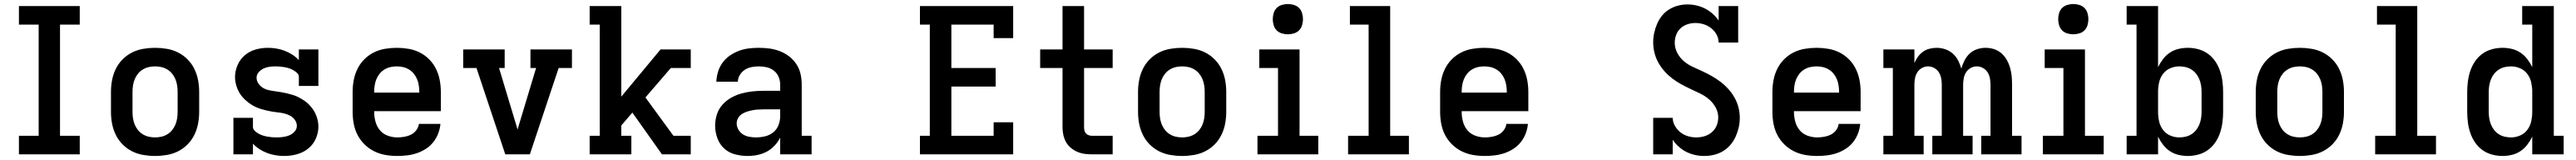

<svg xmlns="http://www.w3.org/2000/svg" viewBox="-20 -765 12790 793"><path d="M74 0V-92H172V-643H74V-735H376V-643H278V-92H376V0Z M750 8Q721 8 691.5 3Q662 -2 636 -15Q610 -28 589 -49Q568 -70 555 -96.5Q542 -123 536.5 -152Q531 -181 531 -210V-310Q531 -339 536.5 -368Q542 -397 555 -423.5Q568 -450 589 -471Q610 -492 636 -505Q662 -518 691.5 -523Q721 -528 750 -528Q779 -528 808.5 -523Q838 -518 864 -505Q890 -492 911 -471Q932 -450 945 -423.5Q958 -397 963.5 -368Q969 -339 969 -310V-210Q969 -181 963.5 -152Q958 -123 945 -96.5Q932 -70 911 -49Q890 -28 864 -15Q838 -2 808.5 3Q779 8 750 8ZM750 -84Q766 -84 781.5 -87.5Q797 -91 811 -99.5Q825 -108 835 -120.5Q845 -133 851 -147.5Q857 -162 859.5 -178Q862 -194 862 -210V-310Q862 -326 859.5 -342Q857 -358 851 -372.5Q845 -387 835 -399.5Q825 -412 811 -420.5Q797 -429 781.5 -432.5Q766 -436 750 -436Q734 -436 718.5 -432.5Q703 -429 689 -420.5Q675 -412 665 -399.5Q655 -387 649 -372.5Q643 -358 640.5 -342Q638 -326 638 -310V-210Q638 -194 640.5 -178Q643 -162 649 -147.5Q655 -133 665 -120.5Q675 -108 689 -99.5Q703 -91 718.5 -87.5Q734 -84 750 -84Z M1391 8Q1370 8 1348.5 4.5Q1327 1 1307 -6.5Q1287 -14 1269 -25.5Q1251 -37 1236 -53V0H1139V-181H1236V-136Q1236 -125 1245 -116.5Q1254 -108 1264 -102.5Q1274 -97 1285 -93.5Q1296 -90 1307 -88Q1318 -86 1329.5 -85Q1341 -84 1352 -84Q1369 -84 1385 -86Q1401 -88 1416 -94Q1431 -100 1442.5 -112.5Q1454 -125 1454 -141Q1454 -156 1445 -169.5Q1436 -183 1422.5 -190.5Q1409 -198 1394 -202Q1379 -206 1363.5 -207.5Q1348 -209 1333 -211.5Q1318 -214 1303 -217.5Q1288 -221 1273.5 -225.5Q1259 -230 1245 -237Q1231 -244 1218.5 -253Q1206 -262 1195 -272.5Q1184 -283 1175 -295.5Q1166 -308 1160 -322.5Q1154 -337 1150.5 -352Q1147 -367 1147 -382Q1147 -413 1159.5 -442Q1172 -471 1195.5 -491Q1219 -511 1249 -519.5Q1279 -528 1310 -528Q1331 -528 1352 -524.5Q1373 -521 1393 -513.5Q1413 -506 1431 -494.5Q1449 -483 1464 -467V-520H1561V-339H1464V-384Q1464 -395 1455 -403.5Q1446 -412 1436 -417.5Q1426 -423 1415.5 -426.5Q1405 -430 1393.5 -432Q1382 -434 1371 -435Q1360 -436 1348 -436Q1333 -436 1318 -434Q1303 -432 1289 -425.5Q1275 -419 1264.5 -407Q1254 -395 1254 -380Q1254 -365 1263 -351.5Q1272 -338 1285 -330Q1298 -322 1313.5 -318.5Q1329 -315 1344 -313Q1359 -311 1374.5 -308.5Q1390 -306 1404.5 -302.5Q1419 -299 1434 -294.5Q1449 -290 1462.5 -283Q1476 -276 1489 -267.5Q1502 -259 1513 -248Q1524 -237 1533 -224.5Q1542 -212 1548 -198Q1554 -184 1557.5 -169Q1561 -154 1561 -138Q1561 -117 1555 -96.5Q1549 -76 1537.5 -58.5Q1526 -41 1509.5 -28Q1493 -15 1473.5 -7Q1454 1 1433 4.5Q1412 8 1391 8Z M1953 8Q1923 8 1894 3Q1865 -2 1838.5 -15Q1812 -28 1790.5 -49Q1769 -70 1755.5 -96Q1742 -122 1736.5 -151.5Q1731 -181 1731 -210V-310Q1731 -339 1736.5 -368Q1742 -397 1755 -423.5Q1768 -450 1789 -471Q1810 -492 1836 -505Q1862 -518 1891.5 -523Q1921 -528 1950 -528Q1979 -528 2008.5 -523Q2038 -518 2064 -505Q2090 -492 2111 -471Q2132 -450 2145 -423.5Q2158 -397 2163.5 -368Q2169 -339 2169 -310V-214H1838V-210Q1838 -186 1844.5 -162Q1851 -138 1866.5 -119.5Q1882 -101 1905.5 -92.5Q1929 -84 1953 -84Q1970 -84 1987.5 -87Q2005 -90 2020.5 -97.5Q2036 -105 2047 -119.5Q2058 -134 2060 -151H2167Q2165 -127 2156 -103.5Q2147 -80 2131.5 -60.5Q2116 -41 2095 -27.5Q2074 -14 2050.5 -6Q2027 2 2002 5Q1977 8 1953 8ZM1838 -306H2062V-310Q2062 -326 2059.5 -342Q2057 -358 2051 -372.5Q2045 -387 2035 -399.5Q2025 -412 2011 -420.5Q1997 -429 1981.5 -432.5Q1966 -436 1950 -436Q1934 -436 1918.5 -432.5Q1903 -429 1889 -420.5Q1875 -412 1865 -399.5Q1855 -387 1849 -372.5Q1843 -358 1840.5 -342Q1838 -326 1838 -310Z M2489 0 2346 -428H2280V-520H2486V-428H2458L2535 -173Q2539 -161 2542.5 -148.5Q2546 -136 2550 -123Q2554 -136 2557.5 -148.5Q2561 -161 2565 -173L2642 -428H2614V-520H2820V-428H2754L2611 0Z M2908 0V-92H2958V-643H2908V-735H3065V-286L3260 -520H3410V-428H3311L3185 -282L3324 -92H3410V0H3267L3120 -207L3065 -143V-92H3115V0Z M3692 8Q3661 8 3630 0Q3599 -8 3576 -29Q3553 -50 3542 -80.5Q3531 -111 3531 -142Q3531 -170 3539.5 -197Q3548 -224 3566.5 -245Q3585 -266 3609.5 -280Q3634 -294 3661 -301.5Q3688 -309 3715.5 -312Q3743 -315 3771 -315H3854V-346Q3854 -366 3846 -384.5Q3838 -403 3822.5 -415Q3807 -427 3787.5 -431.5Q3768 -436 3748 -436Q3730 -436 3712 -432.5Q3694 -429 3679 -419.5Q3664 -410 3654 -394Q3644 -378 3644 -360H3537Q3538 -385 3545.5 -409.5Q3553 -434 3568 -454.5Q3583 -475 3604 -489.5Q3625 -504 3649 -513Q3673 -522 3698 -525Q3723 -528 3748 -528Q3775 -528 3801 -524.5Q3827 -521 3852 -511.5Q3877 -502 3898.5 -485.5Q3920 -469 3934.5 -447Q3949 -425 3955 -399Q3961 -373 3961 -346V-92H4010V0H3854V-83Q3843 -61 3826 -43Q3809 -25 3787.5 -13.5Q3766 -2 3741.5 3Q3717 8 3692 8ZM3734 -84Q3757 -84 3779.5 -89.5Q3802 -95 3819.5 -109Q3837 -123 3845.5 -144.5Q3854 -166 3854 -189V-223H3771Q3757 -223 3743 -222Q3729 -221 3715.5 -218.5Q3702 -216 3688.5 -211.5Q3675 -207 3663.5 -199.5Q3652 -192 3645 -179.5Q3638 -167 3638 -153Q3638 -137 3647 -122Q3656 -107 3670 -98.5Q3684 -90 3701 -87Q3718 -84 3734 -84Z M4548 0V-92H4597V-643H4548V-735H5011V-576H4914V-643H4704V-428H4924V-336H4704V-92H4914V-159H5011V0Z M5403 0Q5384 0 5365.5 -2.5Q5347 -5 5329.5 -12.5Q5312 -20 5297 -32.5Q5282 -45 5273 -61.5Q5264 -78 5260 -96.5Q5256 -115 5256 -134V-428H5145V-520H5256V-735H5363V-520H5505V-428H5363V-134Q5363 -126 5365 -117.5Q5367 -109 5373 -103Q5379 -97 5387 -94.5Q5395 -92 5403 -92H5505V0Z M5850 8Q5821 8 5791.5 3Q5762 -2 5736 -15Q5710 -28 5689 -49Q5668 -70 5655 -96.5Q5642 -123 5636.5 -152Q5631 -181 5631 -210V-310Q5631 -339 5636.5 -368Q5642 -397 5655 -423.5Q5668 -450 5689 -471Q5710 -492 5736 -505Q5762 -518 5791.5 -523Q5821 -528 5850 -528Q5879 -528 5908.5 -523Q5938 -518 5964 -505Q5990 -492 6011 -471Q6032 -450 6045 -423.5Q6058 -397 6063.5 -368Q6069 -339 6069 -310V-210Q6069 -181 6063.5 -152Q6058 -123 6045 -96.5Q6032 -70 6011 -49Q5990 -28 5964 -15Q5938 -2 5908.5 3Q5879 8 5850 8ZM5850 -84Q5866 -84 5881.5 -87.5Q5897 -91 5911 -99.5Q5925 -108 5935 -120.5Q5945 -133 5951 -147.5Q5957 -162 5959.5 -178Q5962 -194 5962 -210V-310Q5962 -326 5959.5 -342Q5957 -358 5951 -372.5Q5945 -387 5935 -399.5Q5925 -412 5911 -420.5Q5897 -429 5881.5 -432.5Q5866 -436 5850 -436Q5834 -436 5818.5 -432.5Q5803 -429 5789 -420.5Q5775 -412 5765 -399.5Q5755 -387 5749 -372.5Q5743 -358 5740.5 -342Q5738 -326 5738 -310V-210Q5738 -194 5740.5 -178Q5743 -162 5749 -147.5Q5755 -133 5765 -120.5Q5775 -108 5789 -99.5Q5803 -91 5818.5 -87.5Q5834 -84 5850 -84Z M6224 0V-92H6326V-428H6233V-520H6433V-92H6526V0ZM6375 -595Q6360 -595 6345 -599.5Q6330 -604 6319.5 -614.5Q6309 -625 6304.5 -640Q6300 -655 6300 -670Q6300 -685 6304.5 -700Q6309 -715 6319.5 -725.5Q6330 -736 6345 -740.5Q6360 -745 6375 -745Q6390 -745 6405 -740.5Q6420 -736 6430.5 -725.5Q6441 -715 6445.5 -700Q6450 -685 6450 -670Q6450 -655 6445.5 -640Q6441 -625 6430.5 -614.5Q6420 -604 6405 -599.5Q6390 -595 6375 -595Z M6674 0V-92H6776V-643H6683V-735H6883V-92H6976V0Z M7353 8Q7323 8 7294 3Q7265 -2 7238.5 -15Q7212 -28 7190.5 -49Q7169 -70 7155.5 -96Q7142 -122 7136.5 -151.5Q7131 -181 7131 -210V-310Q7131 -339 7136.5 -368Q7142 -397 7155 -423.5Q7168 -450 7189 -471Q7210 -492 7236 -505Q7262 -518 7291.5 -523Q7321 -528 7350 -528Q7379 -528 7408.5 -523Q7438 -518 7464 -505Q7490 -492 7511 -471Q7532 -450 7545 -423.5Q7558 -397 7563.5 -368Q7569 -339 7569 -310V-214H7238V-210Q7238 -186 7244.5 -162Q7251 -138 7266.5 -119.5Q7282 -101 7305.5 -92.5Q7329 -84 7353 -84Q7370 -84 7387.5 -87Q7405 -90 7420.5 -97.5Q7436 -105 7447 -119.5Q7458 -134 7460 -151H7567Q7565 -127 7556 -103.5Q7547 -80 7531.5 -60.5Q7516 -41 7495 -27.5Q7474 -14 7450.5 -6Q7427 2 7402 5Q7377 8 7353 8ZM7238 -306H7462V-310Q7462 -326 7459.5 -342Q7457 -358 7451 -372.5Q7445 -387 7435 -399.5Q7425 -412 7411 -420.5Q7397 -429 7381.5 -432.5Q7366 -436 7350 -436Q7334 -436 7318.5 -432.5Q7303 -429 7289 -420.5Q7275 -412 7265 -399.5Q7255 -387 7249 -372.5Q7243 -358 7240.5 -342Q7238 -326 7238 -310Z M8442 8Q8419 8 8396.5 3Q8374 -2 8354 -12Q8334 -22 8316.5 -37.5Q8299 -53 8286 -72V0H8189V-181H8286Q8286 -160 8297 -141Q8308 -122 8324.5 -109Q8341 -96 8361.5 -90Q8382 -84 8403 -84Q8424 -84 8444 -90Q8464 -96 8480 -109.5Q8496 -123 8504 -142.5Q8512 -162 8512 -183Q8512 -209 8499 -232.5Q8486 -256 8466 -273Q8446 -290 8422 -301.5Q8398 -313 8374.5 -324Q8351 -335 8328 -347.5Q8305 -360 8284 -376Q8263 -392 8245.5 -411.5Q8228 -431 8215 -454Q8202 -477 8195.5 -503Q8189 -529 8189 -555Q8189 -579 8194 -602Q8199 -625 8208.5 -647Q8218 -669 8233 -687.5Q8248 -706 8268.5 -718.5Q8289 -731 8312 -737Q8335 -743 8359 -743Q8382 -743 8404 -738Q8426 -733 8446.5 -722.5Q8467 -712 8484 -697Q8501 -682 8514 -663V-735H8611V-554H8514Q8514 -575 8503.5 -594Q8493 -613 8476 -626Q8459 -639 8439 -645Q8419 -651 8398 -651Q8378 -651 8358.5 -644.5Q8339 -638 8324.5 -624.5Q8310 -611 8303 -592Q8296 -573 8296 -553Q8296 -527 8308.5 -503Q8321 -479 8341 -462Q8361 -445 8385 -434Q8409 -423 8433 -412Q8457 -401 8480 -388Q8503 -375 8524 -359Q8545 -343 8562.5 -323.5Q8580 -304 8593 -281Q8606 -258 8612.5 -232.5Q8619 -207 8619 -181Q8619 -156 8613.5 -132.5Q8608 -109 8598 -87Q8588 -65 8572 -46.5Q8556 -28 8535 -15.5Q8514 -3 8490 2.5Q8466 8 8442 8Z M9003 8Q8973 8 8944 3Q8915 -2 8888.5 -15Q8862 -28 8840.5 -49Q8819 -70 8805.5 -96Q8792 -122 8786.5 -151.5Q8781 -181 8781 -210V-310Q8781 -339 8786.5 -368Q8792 -397 8805 -423.5Q8818 -450 8839 -471Q8860 -492 8886 -505Q8912 -518 8941.5 -523Q8971 -528 9000 -528Q9029 -528 9058.5 -523Q9088 -518 9114 -505Q9140 -492 9161 -471Q9182 -450 9195 -423.5Q9208 -397 9213.5 -368Q9219 -339 9219 -310V-214H8888V-210Q8888 -186 8894.5 -162Q8901 -138 8916.5 -119.5Q8932 -101 8955.5 -92.5Q8979 -84 9003 -84Q9020 -84 9037.5 -87Q9055 -90 9070.5 -97.5Q9086 -105 9097 -119.5Q9108 -134 9110 -151H9217Q9215 -127 9206 -103.5Q9197 -80 9181.5 -60.5Q9166 -41 9145 -27.5Q9124 -14 9100.5 -6Q9077 2 9052 5Q9027 8 9003 8ZM8888 -306H9112V-310Q9112 -326 9109.5 -342Q9107 -358 9101 -372.5Q9095 -387 9085 -399.5Q9075 -412 9061 -420.5Q9047 -429 9031.5 -432.5Q9016 -436 9000 -436Q8984 -436 8968.5 -432.5Q8953 -429 8939 -420.5Q8925 -412 8915 -399.5Q8905 -387 8899 -372.5Q8893 -358 8890.5 -342Q8888 -326 8888 -310Z M9332 0V-92H9379V-428H9332V-520H9486V-452Q9493 -469 9503.5 -483.5Q9514 -498 9528.5 -508.5Q9543 -519 9561 -523.5Q9579 -528 9597 -528Q9618 -528 9639 -521Q9660 -514 9676.5 -499.5Q9693 -485 9703 -465.5Q9713 -446 9719 -425Q9725 -446 9735 -465.5Q9745 -485 9760.5 -499.5Q9776 -514 9797 -521Q9818 -528 9839 -528Q9861 -528 9881.5 -521.5Q9902 -515 9918 -501Q9934 -487 9944.5 -468.5Q9955 -450 9961 -429.5Q9967 -409 9969 -388Q9971 -367 9971 -345V-92H10018V0H9818V-92H9864V-345Q9864 -361 9861 -377Q9858 -393 9849.5 -406.5Q9841 -420 9826.5 -428Q9812 -436 9796 -436Q9780 -436 9765.5 -428Q9751 -420 9742.5 -406.5Q9734 -393 9731 -377Q9728 -361 9728 -345V-92H9775V0H9575V-92H9622V-345Q9622 -361 9619 -377Q9616 -393 9607.5 -406.5Q9599 -420 9584.5 -428Q9570 -436 9554 -436Q9538 -436 9523.5 -428Q9509 -420 9500.5 -406.5Q9492 -393 9489 -377Q9486 -361 9486 -345V-92H9532V0Z M10124 0V-92H10226V-428H10133V-520H10333V-92H10426V0ZM10275 -595Q10260 -595 10245 -599.5Q10230 -604 10219.5 -614.5Q10209 -625 10204.5 -640Q10200 -655 10200 -670Q10200 -685 10204.5 -700Q10209 -715 10219.5 -725.5Q10230 -736 10245 -740.5Q10260 -745 10275 -745Q10290 -745 10305 -740.5Q10320 -736 10330.5 -725.5Q10341 -715 10345.5 -700Q10350 -685 10350 -670Q10350 -655 10345.5 -640Q10341 -625 10330.5 -614.5Q10320 -604 10305 -599.5Q10290 -595 10275 -595Z M10844 8Q10820 8 10797 2.5Q10774 -3 10754.5 -16Q10735 -29 10720.5 -48Q10706 -67 10696 -88V0H10540V-92H10589V-643H10540V-735H10696V-432Q10706 -453 10720.5 -472Q10735 -491 10754.5 -504Q10774 -517 10797 -522.5Q10820 -528 10844 -528Q10870 -528 10896 -521Q10922 -514 10943.5 -498.5Q10965 -483 10980 -461Q10995 -439 11003.5 -414Q11012 -389 11015.5 -362.5Q11019 -336 11019 -310V-210Q11019 -184 11015.5 -157.5Q11012 -131 11003.5 -106Q10995 -81 10980 -59Q10965 -37 10943.5 -21.5Q10922 -6 10896 1Q10870 8 10844 8ZM10801 -84Q10817 -84 10832.5 -87.5Q10848 -91 10861.5 -99.5Q10875 -108 10885 -120.5Q10895 -133 10901 -148Q10907 -163 10909.5 -178.5Q10912 -194 10912 -210V-310Q10912 -326 10909.5 -341.5Q10907 -357 10901 -372Q10895 -387 10885 -399.5Q10875 -412 10861.5 -420.5Q10848 -429 10832.5 -432.5Q10817 -436 10801 -436Q10778 -436 10756 -426.5Q10734 -417 10720 -398Q10706 -379 10701 -356Q10696 -333 10696 -310V-210Q10696 -187 10701 -164Q10706 -141 10720 -122Q10734 -103 10756 -93.5Q10778 -84 10801 -84Z M11400 8Q11371 8 11341.5 3Q11312 -2 11286 -15Q11260 -28 11239 -49Q11218 -70 11205 -96.5Q11192 -123 11186.5 -152Q11181 -181 11181 -210V-310Q11181 -339 11186.5 -368Q11192 -397 11205 -423.5Q11218 -450 11239 -471Q11260 -492 11286 -505Q11312 -518 11341.5 -523Q11371 -528 11400 -528Q11429 -528 11458.5 -523Q11488 -518 11514 -505Q11540 -492 11561 -471Q11582 -450 11595 -423.5Q11608 -397 11613.5 -368Q11619 -339 11619 -310V-210Q11619 -181 11613.5 -152Q11608 -123 11595 -96.5Q11582 -70 11561 -49Q11540 -28 11514 -15Q11488 -2 11458.5 3Q11429 8 11400 8ZM11400 -84Q11416 -84 11431.5 -87.5Q11447 -91 11461 -99.5Q11475 -108 11485 -120.5Q11495 -133 11501 -147.5Q11507 -162 11509.5 -178Q11512 -194 11512 -210V-310Q11512 -326 11509.5 -342Q11507 -358 11501 -372.5Q11495 -387 11485 -399.5Q11475 -412 11461 -420.5Q11447 -429 11431.5 -432.5Q11416 -436 11400 -436Q11384 -436 11368.5 -432.5Q11353 -429 11339 -420.5Q11325 -412 11315 -399.5Q11305 -387 11299 -372.5Q11293 -358 11290.5 -342Q11288 -326 11288 -310V-210Q11288 -194 11290.5 -178Q11293 -162 11299 -147.5Q11305 -133 11315 -120.5Q11325 -108 11339 -99.5Q11353 -91 11368.5 -87.5Q11384 -84 11400 -84Z M11774 0V-92H11876V-643H11783V-735H11983V-92H12076V0Z M12406 8Q12380 8 12354 1Q12328 -6 12306.5 -21.5Q12285 -37 12270 -59Q12255 -81 12246.5 -106Q12238 -131 12234.5 -157.5Q12231 -184 12231 -210V-310Q12231 -336 12234.5 -362.5Q12238 -389 12246.5 -414Q12255 -439 12270 -461Q12285 -483 12306.5 -498.5Q12328 -514 12354 -521Q12380 -528 12406 -528Q12430 -528 12453 -522.5Q12476 -517 12495.5 -504Q12515 -491 12529.5 -472Q12544 -453 12554 -432V-643H12504V-735H12661V-92H12710V0H12554V-88Q12544 -67 12529.5 -48Q12515 -29 12495.5 -16Q12476 -3 12453 2.5Q12430 8 12406 8ZM12449 -84Q12472 -84 12494 -93.5Q12516 -103 12530 -122Q12544 -141 12549 -164Q12554 -187 12554 -210V-310Q12554 -333 12549 -356Q12544 -379 12530 -398Q12516 -417 12494 -426.5Q12472 -436 12449 -436Q12433 -436 12417.5 -432.5Q12402 -429 12388.5 -420.5Q12375 -412 12365 -399.5Q12355 -387 12349 -372Q12343 -357 12340.5 -341.5Q12338 -326 12338 -310V-210Q12338 -194 12340.5 -178.5Q12343 -163 12349 -148Q12355 -133 12365 -120.5Q12375 -108 12388.5 -99.5Q12402 -91 12417.5 -87.5Q12433 -84 12449 -84Z"/></svg>

Font: Iosevka Etoile Semibold
Style: Regular
Weight: 600
Designer: Belleve Invis
Foundry: Belleve Invis
Version: Version 22.1.2; ttfautohint (v1.8.4)